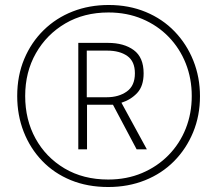

<svg xmlns="http://www.w3.org/2000/svg" viewBox="-20 -742 871 770"><path d="M414 8Q331 8 264 -19.5Q197 -47 149 -97Q101 -147 75 -213.5Q49 -280 49 -357Q49 -438 77 -505Q105 -572 155 -621Q205 -670 271.5 -696Q338 -722 416 -722Q497 -722 564.5 -694Q632 -666 680.5 -615.5Q729 -565 755.5 -498.5Q782 -432 782 -356Q782 -278 754.5 -211.5Q727 -145 678 -95.5Q629 -46 561.5 -19Q494 8 414 8ZM414 -22Q488 -22 549.5 -48Q611 -74 656 -120Q701 -166 725 -226.5Q749 -287 749 -357Q749 -427 725 -487.5Q701 -548 656.5 -594Q612 -640 550.5 -666Q489 -692 415 -692Q317 -692 242 -648Q167 -604 124 -528.5Q81 -453 81 -357Q81 -262 122.5 -186.5Q164 -111 239 -66.5Q314 -22 414 -22ZM294 -143V-570H413Q477 -570 516.5 -541Q556 -512 556 -448Q556 -397 530.5 -369.5Q505 -342 467 -330L569 -143H528L433 -322H329V-143ZM408 -352Q456 -352 488.5 -375Q521 -398 521 -448Q521 -496 490.5 -517.5Q460 -539 410 -539H328V-352Z"/></svg>

Font: Noto Sans Telugu Condensed ExtraLight
Style: Regular
Weight: 200
Width: 3
Designer: Jelle Bosma - Monotype Design Team
Foundry: Monotype Imaging Inc.
Version: Version 2.005; ttfautohint (v1.8.4.7-5d5b)